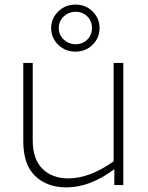

<svg xmlns="http://www.w3.org/2000/svg" viewBox="-20 -803 641 833"><path d="M515 0H476V-69Q370 10 269 10Q184 10 132.5 -39.5Q81 -89 81 -190V-530H122V-194Q122 -112 164.5 -70.5Q207 -29 275 -29Q369 -29 473 -103V-530H515ZM307 -579Q263 -579 232.5 -609Q202 -639 202 -681Q202 -723 232.5 -753Q263 -783 307 -783Q352 -783 382 -753Q412 -723 412 -681Q412 -639 382 -609Q352 -579 307 -579ZM308 -611Q338 -611 358.5 -631Q379 -651 379 -681Q379 -712 358.5 -732Q338 -752 308 -752Q279 -752 257 -732Q235 -712 235 -681Q235 -651 257 -631Q279 -611 308 -611Z"/></svg>

Font: Roundo Light
Style: Regular
Weight: 300
Designer: Namrata Goyal (Gurmukhi), Shiva Nallaperumal (Latin)
Foundry: Indian Type Foundry
Version: Version 1.000;PS 1.0;hotconv 1.0.88;makeotf.lib2.5.647800